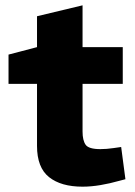

<svg xmlns="http://www.w3.org/2000/svg" viewBox="-20 -693 506 721"><path d="M290 8Q209 8 164 -28Q119 -64 119 -145V-378H12V-488L119 -516V-632L290 -673V-516H441V-378H290V-199Q290 -166 301.5 -149.5Q313 -133 357 -133Q369 -133 381 -134Q393 -135 407 -137L435 -141L451 -20L428 -14Q393 -4 357.5 2Q322 8 290 8Z"/></svg>

Font: REM Medium
Style: Bold
Weight: 700
Version: Version 1.005;gftools[0.9.28]